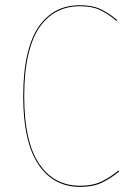

<svg xmlns="http://www.w3.org/2000/svg" viewBox="-20 -710 500 739"><path d="M287.1 -689.9Q334.5 -689.9 365.7 -675.5Q397 -661.1 431.2 -632.8L428.7 -629.4Q394.5 -657.7 364 -671.9Q333.5 -686 287.6 -686Q239.3 -686 200.9 -666.7Q162.6 -647.5 133.5 -606.9Q104.5 -566.4 88.9 -498.8Q73.2 -431.2 73.2 -339.4Q73.2 -166 130.1 -80.6Q187 4.9 288.1 4.9Q314.5 4.9 336.4 0.2Q358.4 -4.4 378.2 -15.1Q397.9 -25.9 407.5 -32.5Q417 -39.1 436.5 -53.7L439 -50.3Q420.4 -35.6 409.9 -28.6Q399.4 -21.5 379.6 -10.7Q359.9 0 337.4 4.6Q314.9 9.3 288.1 9.3Q185.5 9.3 127.4 -77.6Q69.3 -164.6 69.3 -339.4Q69.3 -431.6 85.2 -500Q101.1 -568.4 130.4 -609.4Q159.7 -650.4 198.7 -670.2Q237.8 -689.9 287.1 -689.9Z"/></svg>

Font: Fira Sans Compressed Four
Style: Regular
Weight: 100
Width: 1
Designer: Carrois Corporate & Edenspiekermann AG
Foundry: Carrois Corporate GbR & Edenspiekermann AG
Version: Version 4.203;PS 004.203;hotconv 1.0.88;makeotf.lib2.5.64775